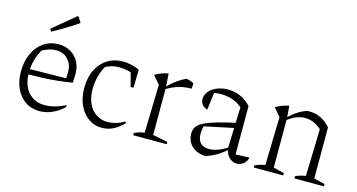

<svg xmlns="http://www.w3.org/2000/svg" viewBox="-78 -1044 2557 1377"><g transform="rotate(15 1200.5 -355.5)"><path d="M266 7Q205 7 160 -23.5Q115 -54 90 -108.5Q65 -163 65 -234Q65 -309 91.5 -367Q118 -425 166 -458.5Q214 -492 278 -492Q328 -492 366.5 -469.5Q405 -447 426.5 -407.5Q448 -368 448 -317L445 -252Q391 -243 339.5 -237.5Q288 -232 230 -229.5Q172 -227 98 -226V-266L391 -270L393 -316Q393 -374 359 -410Q325 -446 270 -446Q246 -446 219.5 -438Q193 -430 169 -416Q146 -377 134 -332.5Q122 -288 122 -244Q122 -148 168.5 -96Q215 -44 292 -44Q360 -44 442 -84L446 -72Q405 -33 359 -13Q313 7 266 7ZM200 -565 189 -584 354 -721H363L388 -680Q343 -648 295.5 -619.5Q248 -591 200 -565Z M729 7Q672 7 628 -24.5Q584 -56 559 -111.5Q534 -167 534 -238Q534 -316 562.5 -373Q591 -430 640.5 -461Q690 -492 754 -492Q785 -492 816.5 -485Q848 -478 878 -464L865 -416Q808 -445 739 -445Q708 -445 677.5 -436Q647 -427 619 -410L646 -432Q621 -392 607.5 -344Q594 -296 594 -246Q594 -183 615 -137.5Q636 -92 673.5 -68Q711 -44 758 -44Q787 -44 818.5 -53Q850 -62 883 -81L888 -70Q816 7 729 7ZM854 -330 818 -464H878L875 -330Z M1279 -431Q1181 -432 1093 -376V-393Q1123 -425 1156 -449Q1189 -473 1224 -490Q1241 -488 1255 -483.5Q1269 -479 1283 -470ZM961 0V-17Q976 -24 993 -29.5Q1010 -35 1036 -39L1045 -397L994 -457Q1040 -485 1092 -494L1099 -391V-39L1210 -17V0Z M1730 5Q1701 5 1676 -17Q1651 -39 1642 -83L1652 -393Q1587 -448 1493 -448Q1473 -448 1453 -445Q1433 -442 1414 -437L1444 -454L1427 -315Q1401 -322 1387.5 -339Q1374 -356 1374 -379Q1374 -411 1395 -436.5Q1416 -462 1453 -477.5Q1490 -493 1535 -493Q1585 -493 1629 -473Q1673 -453 1706 -416V-57L1809 -61Q1803 -39 1791 -24.5Q1779 -10 1763 -2.5Q1747 5 1730 5ZM1501 10Q1438 9 1399 -27Q1360 -63 1360 -120Q1360 -148 1373 -169Q1386 -190 1419.5 -207.5Q1453 -225 1513 -242.5Q1573 -260 1668 -281V-242L1415 -189L1435 -200Q1430 -184 1427.5 -167Q1425 -150 1425 -135Q1425 -92 1446.5 -68.5Q1468 -45 1511 -45Q1543 -45 1580 -59Q1617 -73 1658 -101V-84Q1623 -52 1586 -29Q1549 -6 1501 10Z M1857 0V-17Q1871 -23 1888.5 -29Q1906 -35 1932 -39L1941 -397L1890 -457Q1936 -485 1988 -494L1995 -404V-37L2075 -17V0ZM2158 0V-17Q2173 -24 2190.5 -29.5Q2208 -35 2233 -39L2243 -388L2296 -416V-37L2377 -17V0ZM1989 -385 1988 -404Q2017 -435 2050 -456.5Q2083 -478 2119 -491Q2124 -492 2129 -492Q2134 -492 2138 -492Q2184 -492 2223 -473.5Q2262 -455 2296 -416L2243 -388Q2186 -439 2121 -439Q2055 -439 1989 -385Z"/></g></svg>

Font: Piazzolla Thin ExtraLight
Style: Regular
Weight: 250
Version: Version 2.005